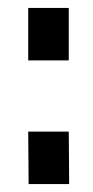

<svg xmlns="http://www.w3.org/2000/svg" viewBox="-20 -463 234 483"><path d="M51 -443H153V-311H51ZM51 -132H153L154 0H52Z"/></svg>

Font: Panefresco 600wt
Style: Regular
Weight: 600
Designer: Campivisivi
Foundry: Campivisivi & Chank Co
Version: Version 1.001